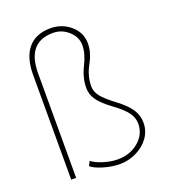

<svg xmlns="http://www.w3.org/2000/svg" viewBox="-138 -852 854 963"><g transform="rotate(-20 289.0 -370.0)"><path d="M106.4 0H80.1V-558.1Q80.1 -651.4 121.3 -700.4Q162.6 -749.5 240.7 -749.5Q302.2 -749.5 347.4 -710.7Q392.6 -671.9 392.6 -613.8Q392.6 -564.9 363.5 -512.7Q334.5 -460.4 334.5 -404.8Q334.5 -376 355.2 -350.1Q376 -324.2 425.3 -287.4Q474.6 -250.5 496.6 -217.3Q518.6 -184.1 518.6 -145Q518.6 -101.1 493.2 -65.7Q467.8 -30.3 425.3 -10Q382.8 10.3 339.4 10.3Q294.9 10.3 250.2 -3.2Q205.6 -16.6 187 -33.2L199.2 -57.1Q220.7 -40 260.3 -27.8Q299.8 -15.6 335.4 -15.6Q401.4 -15.6 446.8 -54.2Q492.2 -92.8 492.2 -149.4Q492.2 -181.2 471.9 -209Q451.7 -236.8 401.1 -273.9Q350.6 -311 329.3 -341.1Q308.1 -371.1 308.1 -405.8Q308.1 -460 335.7 -515.1Q363.3 -570.3 363.3 -614.7Q363.3 -658.7 327.6 -690.9Q292 -723.1 245.6 -723.1Q108.4 -723.1 106.4 -563Z"/></g></svg>

Font: TypoPRO Roboto
Style: Regular
Weight: 250
Designer: Google
Version: Version 2.136; 2016